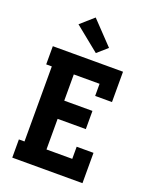

<svg xmlns="http://www.w3.org/2000/svg" viewBox="-177 -1091 955 1190"><g transform="rotate(20 300.0 -496.5)"><path d="M54 0V-120H91V-615H54V-735H517V-535H406V-615H236V-442H422V-322H236V-120H406V-200H517V0ZM319 -786 157 -917 243 -993 385 -844Z"/></g></svg>

Font: Iosevka Slab Heavy Extended
Style: Regular
Weight: 900
Width: 7
Monospace: yes
Designer: Belleve Invis
Foundry: Belleve Invis
Version: Version 11.1.0; ttfautohint (v1.8.3)